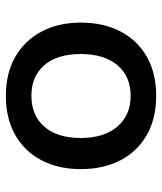

<svg xmlns="http://www.w3.org/2000/svg" viewBox="31 -574 552 654"><g transform="rotate(-90 307.0 -247.0)"><path d="M308 9Q231 9 175 -22.5Q119 -54 88.5 -112Q58 -170 58 -248Q58 -325 88.5 -382.5Q119 -440 175 -471.5Q231 -503 307 -503Q384 -503 439.5 -471.5Q495 -440 526 -382.5Q557 -325 557 -248Q557 -170 526.5 -112Q496 -54 440 -22.5Q384 9 308 9ZM307 -78Q374 -78 412 -123Q450 -168 450 -248Q450 -328 412 -372Q374 -416 308 -416Q241 -416 202.5 -372Q164 -328 164 -248Q164 -168 203 -123Q242 -78 307 -78Z"/></g></svg>

Font: Nunito Sans 9pt SemiBold
Style: Regular
Weight: 600
Version: Version 3.101;gftools[0.9.27]